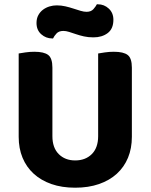

<svg xmlns="http://www.w3.org/2000/svg" viewBox="-20 -857 701 894"><path d="M330 17Q268 17 219.5 0Q171 -17 137 -48Q103 -79 85 -122.5Q67 -166 67 -220V-608Q78 -610 98.5 -613Q119 -616 140 -616Q185 -616 204.5 -601Q224 -586 224 -542V-223Q224 -169 253.5 -139.5Q283 -110 330 -110Q378 -110 407.5 -139.5Q437 -169 437 -223V-608Q448 -610 468.5 -613Q489 -616 510 -616Q555 -616 574.5 -601Q594 -586 594 -542V-220Q594 -166 576 -122.5Q558 -79 524 -48Q490 -17 441 0Q392 17 330 17ZM244 -832Q265 -832 284.5 -827.5Q304 -823 322 -817Q340 -811 355.5 -806.5Q371 -802 383 -802Q404 -802 415 -814.5Q426 -827 431 -837H436Q465 -837 486.5 -817Q508 -797 508 -765Q508 -723 481.5 -703Q455 -683 415 -683Q391 -683 371 -687.5Q351 -692 333.5 -698Q316 -704 301.5 -708.5Q287 -713 275 -713Q254 -713 243 -701Q232 -689 227 -678H223Q194 -678 172 -697.5Q150 -717 150 -750Q150 -771 158.5 -786.5Q167 -802 180.5 -812Q194 -822 210.5 -827Q227 -832 244 -832Z"/></svg>

Font: Baloo 2
Style: Bold
Weight: 700
Designer: Sarang Kulkarni and Ek Type
Foundry: Ek Type
Version: Version 1.640;hotconv 1.0.111;makeotfexe 2.5.65597; ttfautoh